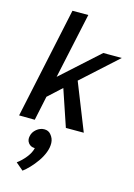

<svg xmlns="http://www.w3.org/2000/svg" viewBox="-148 -775 818 1170"><g transform="rotate(15 261.5 -190.0)"><path d="M108 1 9 0 158 -700H258L169 -286L406 -500H523L299 -297L417 0H304L226 -231L141 -153V-155ZM153 168Q127 168 112.5 149.5Q98 131 104 105Q109 79 131.5 60.5Q154 42 180 42Q206 42 221 60Q241 83 242 112Q243 141 231 172Q219 203 199 231.5Q179 260 156.5 283.5Q134 307 116 320L69 280Q98 259 122.5 228Q147 197 153 168Z"/></g></svg>

Font: Epunda Sans Medium
Style: Italic
Weight: 500
Italic angle: -12.0243°
Designer: Simon Atzbach
Foundry: typofactur
Version: Version 2.204; ttfautohint (v1.8.4.7-5d5b)